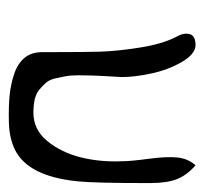

<svg xmlns="http://www.w3.org/2000/svg" viewBox="-34 -501 459 431"><g transform="rotate(90 195.5 -285.5)"><path d="M387 -230Q376 -120 317 -90Q291 -77 256 -76Q221 -75 195 -77.5Q169 -80 145.5 -88Q122 -96 109.5 -111.5Q97 -127 97 -151Q97 -159 97 -175Q97 -243 96 -280Q95 -317 87 -368.5Q79 -420 63 -451Q53 -468 56.5 -481.5Q60 -495 82 -495Q102 -494 119.5 -463.5Q137 -433 145 -395.5Q153 -358 153 -329Q152 -316 151 -295Q150 -274 149.5 -262Q149 -250 149 -232.5Q149 -215 151 -204Q153 -193 156 -180Q159 -167 165.5 -159.5Q172 -152 181 -144.5Q190 -137 203 -134Q216 -131 233 -131Q271 -131 296.5 -162Q322 -193 333 -236.5Q344 -280 342 -329Q342 -349 336.5 -389.5Q331 -430 333.5 -454Q336 -478 351 -495Q373 -476 382 -453.5Q391 -431 391 -392Q391 -267 387 -230Z"/></g></svg>

Font: Long Cang
Style: Regular
Weight: 400
Designer: ZhongQi
Foundry: ZhongQi
Version: Version 2.001